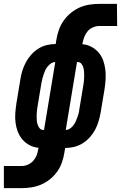

<svg xmlns="http://www.w3.org/2000/svg" viewBox="-75 -755 624 990"><path d="M-55 215V101H37Q53 101 69 94Q85 87 96.5 74Q108 61 114 45.5Q120 30 122 14L124 7Q99 5 77.5 -6.5Q56 -18 40.5 -36Q25 -54 16.5 -76.5Q8 -99 5 -123.5Q2 -148 4 -173.5Q6 -199 10 -225L30 -345Q33 -367 40 -389.5Q47 -412 58 -433Q69 -454 85.5 -472.5Q102 -491 122.5 -504Q143 -517 166 -522.5Q189 -528 212 -528L216 -552Q220 -577 229 -602Q238 -627 253.5 -649Q269 -671 290.5 -688.5Q312 -706 336 -716.5Q360 -727 385.5 -731Q411 -735 436 -735H528L529 -621H437Q421 -621 404.5 -614Q388 -607 377 -594Q366 -581 360 -565.5Q354 -550 351 -534L350 -527Q375 -525 396.5 -513.5Q418 -502 433.5 -484Q449 -466 457 -443.5Q465 -421 468 -396.5Q471 -372 469.5 -346.5Q468 -321 464 -295L444 -175Q440 -153 433.5 -130.5Q427 -108 416 -87Q405 -66 388.5 -47.5Q372 -29 351 -16Q330 -3 307 2.5Q284 8 261 8L257 32Q253 57 244.5 82Q236 107 220.5 129Q205 151 183.5 168.5Q162 186 137.5 196.5Q113 207 87.5 211Q62 215 37 215ZM264 -85Q275 -85 285 -91.5Q295 -98 302.5 -107.5Q310 -117 314.5 -127Q319 -137 323 -147.5Q327 -158 330 -169Q333 -180 334 -191L354 -311Q356 -323 357.5 -335Q359 -347 359 -359Q359 -371 358.5 -383Q358 -395 355 -406Q352 -417 345 -426Q338 -435 326 -435H322ZM148 -85H152L210 -435Q199 -435 189 -428.5Q179 -422 171 -412.5Q163 -403 158.5 -393Q154 -383 150.5 -372.5Q147 -362 144 -351Q141 -340 139 -329L119 -209Q117 -197 115.5 -185Q114 -173 114 -161Q114 -149 114.5 -137Q115 -125 118.5 -114Q122 -103 129 -94Q136 -85 148 -85Z"/></svg>

Font: Iosevka Heavy
Style: Italic
Weight: 900
Italic angle: -9°
Monospace: yes
Designer: Belleve Invis
Foundry: Belleve Invis
Version: Version 32.5.0; ttfautohint (v1.8.4)